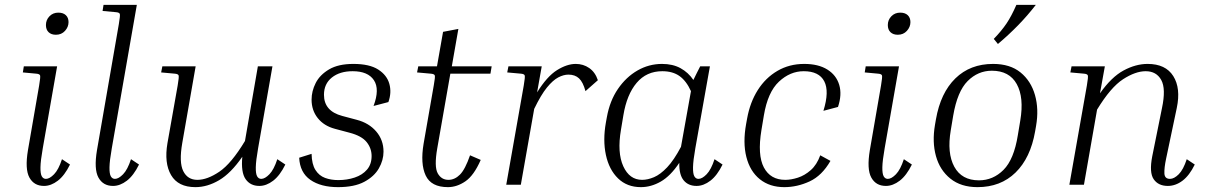

<svg xmlns="http://www.w3.org/2000/svg" viewBox="-20 -760 4963 790"><path d="M210 -617Q191 -617 180 -627.5Q169 -638 169 -657Q169 -678 183.5 -693Q198 -708 220 -708Q240 -708 251 -697.5Q262 -687 262 -669Q262 -649 247.5 -633Q233 -617 210 -617ZM74 -462 78 -487H215L156 -150Q147 -99 146.5 -72Q146 -45 152 -34.5Q158 -24 169 -24Q184 -24 202.5 -43Q221 -62 235 -105L268 -83Q246 -38 218 -16.5Q190 5 161 5Q120 5 101 -29.5Q82 -64 95 -142L141 -408Q147 -443 145 -449.5Q143 -456 128 -457Z M402 -715 406 -740H543L440 -150Q431 -99 430.5 -72Q430 -45 436 -34.5Q442 -24 453 -24Q468 -24 486.5 -43Q505 -62 519 -105L552 -83Q530 -38 502 -16.5Q474 5 445 5Q404 5 385 -29.5Q366 -64 379 -142L469 -661Q475 -696 473 -702.5Q471 -709 456 -710Z M1047 5Q1010 5 990.5 -23Q971 -51 977 -115Q930 -47 881.5 -18.5Q833 10 784 10Q713 10 684 -39.5Q655 -89 669 -171L711 -408Q717 -443 715 -449.5Q713 -456 698 -457L643 -462L648 -487H785L730 -172Q716 -92 734 -56Q752 -20 792 -20Q833 -20 882.5 -53.5Q932 -87 988 -180L1041 -487H1101L1042 -150Q1033 -99 1032.5 -72Q1032 -45 1038 -34.5Q1044 -24 1055 -24Q1070 -24 1088.5 -43Q1107 -62 1121 -105L1154 -83Q1132 -38 1104 -16.5Q1076 5 1047 5Z M1371 10Q1300 10 1257 -20Q1214 -50 1211 -111L1262 -127Q1263 -84 1278 -60.5Q1293 -37 1317.5 -28Q1342 -19 1372 -19Q1408 -19 1439.5 -29.5Q1471 -40 1490 -62Q1509 -84 1509 -118Q1509 -150 1488.5 -175.5Q1468 -201 1418 -214L1358 -230Q1313 -242 1287.5 -274Q1262 -306 1262 -350Q1262 -385 1279 -418.5Q1296 -452 1334 -474.5Q1372 -497 1434 -497Q1500 -497 1536 -474Q1572 -451 1582 -415Q1592 -379 1578 -340L1517 -324Q1543 -393 1518.5 -430Q1494 -467 1431 -467Q1378 -467 1345.5 -441Q1313 -415 1313 -370Q1313 -303 1388 -283L1448 -267Q1498 -254 1528 -219Q1558 -184 1558 -136Q1558 -101 1539 -67.5Q1520 -34 1479 -12Q1438 10 1371 10Z M1958 -102Q1930 -38 1895 -14Q1860 10 1823 10Q1754 10 1731.5 -38Q1709 -86 1723 -169L1765 -410Q1771 -443 1769 -449.5Q1767 -456 1751 -457L1696 -462L1701 -487H1778L1803 -629L1866 -641L1839 -487H2003L1998 -457H1833L1779 -149Q1766 -74 1781 -47Q1796 -20 1825 -20Q1851 -20 1872.5 -41.5Q1894 -63 1914 -121Z M2319 -453Q2299 -453 2277 -441.5Q2255 -430 2230.5 -400Q2206 -370 2178 -312L2123 0H2063L2135 -408Q2141 -443 2139 -449.5Q2137 -456 2122 -457L2067 -462L2072 -487H2209L2190 -380Q2231 -446 2272 -471.5Q2313 -497 2349 -497Q2380 -497 2404.5 -480Q2429 -463 2440 -430L2389 -385Q2379 -422 2362.5 -437.5Q2346 -453 2319 -453Z M2846 5Q2812 5 2793 -18Q2774 -41 2775 -90Q2739 -36 2699 -13Q2659 10 2617 10Q2560 10 2523 -26Q2486 -62 2473 -122.5Q2460 -183 2473 -256L2477 -278Q2489 -345 2522.5 -394Q2556 -443 2603 -470Q2650 -497 2704 -497Q2748 -497 2780 -479.5Q2812 -462 2833 -431Q2840 -445 2847 -459.5Q2854 -474 2861 -487H2901L2841 -150Q2832 -99 2831.5 -72Q2831 -45 2837 -34.5Q2843 -24 2854 -24Q2869 -24 2887.5 -43Q2906 -62 2920 -105L2953 -83Q2931 -38 2903 -16.5Q2875 5 2846 5ZM2535 -226Q2519 -132 2544.5 -76Q2570 -20 2622 -20Q2645 -20 2671 -31Q2697 -42 2725 -71.5Q2753 -101 2782 -156L2823 -385Q2804 -427 2776 -447Q2748 -467 2705 -467Q2640 -467 2599.5 -419Q2559 -371 2545 -286Z M3287 -467Q3231 -467 3185 -424Q3139 -381 3123 -285L3113 -225Q3096 -122 3123 -71Q3150 -20 3211 -20Q3235 -20 3263 -29Q3291 -38 3316 -60Q3341 -82 3355 -121L3397 -98Q3362 -37 3311 -13.5Q3260 10 3207 10Q3147 10 3106.5 -22.5Q3066 -55 3051 -114Q3036 -173 3050 -250L3054 -272Q3066 -339 3098 -389.5Q3130 -440 3179 -468.5Q3228 -497 3289 -497Q3347 -497 3384 -474Q3421 -451 3433 -411Q3445 -371 3428 -320L3368 -304Q3393 -384 3371.5 -425.5Q3350 -467 3287 -467Z M3674 -617Q3655 -617 3644 -627.5Q3633 -638 3633 -657Q3633 -678 3647.5 -693Q3662 -708 3684 -708Q3704 -708 3715 -697.5Q3726 -687 3726 -669Q3726 -649 3711.5 -633Q3697 -617 3674 -617ZM3538 -462 3542 -487H3679L3620 -150Q3611 -99 3610.5 -72Q3610 -45 3616 -34.5Q3622 -24 3633 -24Q3648 -24 3666.5 -43Q3685 -62 3699 -105L3732 -83Q3710 -38 3682 -16.5Q3654 5 3625 5Q3584 5 3565 -29.5Q3546 -64 3559 -142L3605 -408Q3611 -443 3609 -449.5Q3607 -456 3592 -457Z M4243 -242 4239 -219Q4220 -110 4158.5 -50Q4097 10 4002 10Q3934 10 3890.5 -25Q3847 -60 3831 -118Q3815 -176 3827 -246L3831 -269Q3850 -378 3911 -437.5Q3972 -497 4066 -497Q4136 -497 4179 -462Q4222 -427 4238.5 -369Q4255 -311 4243 -242ZM4178 -264Q4194 -359 4163.5 -414Q4133 -469 4061 -469Q4004 -469 3961.5 -426.5Q3919 -384 3902 -284L3892 -224Q3876 -130 3906.5 -74Q3937 -18 4008 -18Q4066 -18 4109 -61Q4152 -104 4168 -204ZM4086 -579 4069 -600Q4101 -633 4121.5 -663.5Q4142 -694 4162 -740H4242Q4208 -696 4169.5 -656.5Q4131 -617 4086 -579Z M4896 -83Q4874 -38 4845.5 -16.5Q4817 5 4785 5Q4746 5 4727 -22.5Q4708 -50 4721 -117L4761 -315Q4778 -395 4758 -431Q4738 -467 4694 -467Q4652 -467 4601 -434Q4550 -401 4494 -309L4440 0H4380L4452 -408Q4458 -443 4456 -449.5Q4454 -456 4439 -457L4384 -462L4389 -487H4526L4506 -376Q4553 -443 4603 -470Q4653 -497 4702 -497Q4776 -497 4807.5 -447Q4839 -397 4822 -316L4778 -107Q4770 -69 4771 -46.5Q4772 -24 4794 -24Q4811 -24 4830 -43Q4849 -62 4863 -105Z"/></svg>

Font: Inria Serif Light
Style: Italic
Weight: 300
Italic angle: -10°
Designer: Black Foundry Team
Foundry: Black Foundry
Version: Version 1.000; ttfautohint (v1.8.3)